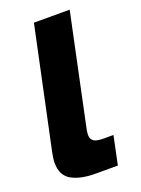

<svg xmlns="http://www.w3.org/2000/svg" viewBox="-130 -728 578 787"><g transform="rotate(-20 158.5 -334.0)"><path d="M147 0Q81 0 42.5 -22Q4 -44 4 -99Q4 -108 5.5 -118.5Q7 -129 9 -140L121 -668H277L179 -204Q176 -191 174 -179.5Q172 -168 172 -159Q172 -142 183.5 -133Q195 -124 227 -124H270L244 0Z"/></g></svg>

Font: Atkinson Hyperlegible
Style: Bold Italic
Weight: 700
Italic angle: -12°
Designer: Elliott Scott, Megan Eiswerth, Linus Boman, Theodore Petrosky
Foundry: Braille Institute
Version: Version 1.006; ttfautohint (v1.8.3)